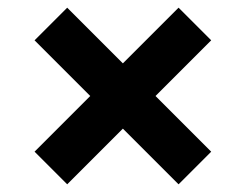

<svg xmlns="http://www.w3.org/2000/svg" viewBox="-20 -555 640 500"><path d="M300 -220 155 -75 70 -160 215 -305 70 -450 155 -535 300 -390 445 -535 530 -450 385 -305 530 -160 445 -75Z"/></svg>

Font: iA Writer Quattro V
Style: Regular
Weight: 400
Designer: Mike Abbink, Paul van der Laan, Pieter van Rosmalen, Oliver Reichenstein
Foundry: Information Architects Inc.
Version: Version 2.000